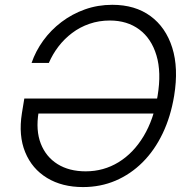

<svg xmlns="http://www.w3.org/2000/svg" viewBox="-20 -757 779 787"><path d="M320.3 9.8Q234.4 9.8 172.9 -27.6Q111.3 -64.9 83.3 -133.1Q55.2 -201.2 69.8 -293L79.6 -353H651.4L641.1 -291.5H115.7L138.2 -296.9Q126 -222.7 147.2 -168.2Q168.5 -113.8 216.1 -84.2Q263.7 -54.7 331.1 -54.7Q404.8 -54.7 465.8 -92Q526.9 -129.4 568.6 -198.7Q610.4 -268.1 626 -364.3Q642.1 -460.9 621.3 -530Q600.6 -599.1 551 -636Q501.5 -672.9 430.2 -672.9Q385.7 -672.9 346.7 -659.4Q307.6 -646 275.6 -621.8Q243.7 -597.7 219.7 -566.4Q195.8 -535.2 180.2 -499H109.4Q126 -547.4 157.2 -590.6Q188.5 -633.8 231.9 -666.7Q275.4 -699.7 328.1 -718.5Q380.9 -737.3 440.4 -737.3Q533.7 -737.3 596.7 -691.2Q659.7 -645 686 -561.5Q712.4 -478 693.8 -364.3Q679.7 -278.8 646.7 -210Q613.8 -141.1 564.7 -92Q515.6 -43 453.9 -16.6Q392.1 9.8 320.3 9.8Z"/></svg>

Font: Inter 16pt Light
Style: Italic
Weight: 300
Italic angle: -9.3988°
Version: Version 4.001;git-66647c0bb